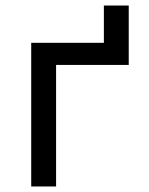

<svg xmlns="http://www.w3.org/2000/svg" viewBox="-20 -675 540 695"><path d="M93 0V-520H356V-655H446V-440H183V0Z"/></svg>

Font: Iosevka Term Medium
Style: Regular
Weight: 500
Monospace: yes
Designer: Belleve Invis
Foundry: Belleve Invis
Version: Version 26.3.1